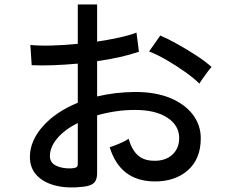

<svg xmlns="http://www.w3.org/2000/svg" viewBox="-20 -807 1040 854"><path d="M355 23Q286 32 231.5 19.5Q177 7 145 -25.5Q113 -58 113 -109Q113 -180 170.5 -245Q228 -310 326 -350V-524Q271 -519 218.5 -517Q166 -515 121 -517L115 -607Q155 -603 210.5 -604.5Q266 -606 326 -612V-787H412V-622Q465 -630 510.5 -640Q556 -650 587 -662L598 -577Q520 -550 412 -535V-378Q491 -397 581 -398Q672 -398 737 -371Q802 -344 837.5 -297.5Q873 -251 873 -192Q873 -100 815.5 -49.5Q758 1 666 0Q514 -2 468 -152Q484 -157 511.5 -168.5Q539 -180 552 -190Q566 -141 593 -116.5Q620 -92 666 -92Q716 -91 746.5 -119Q777 -147 777 -193Q777 -249 724.5 -283.5Q672 -318 581 -318Q535 -318 492.5 -311.5Q450 -305 412 -294V-37Q412 -8 399 5.5Q386 19 355 23ZM867 -435Q843 -459 803.5 -487Q764 -515 721 -540Q678 -565 643 -578L693 -649Q726 -635 769 -611Q812 -587 853.5 -560Q895 -533 921 -509Q914 -502 902.5 -486.5Q891 -471 880.5 -456Q870 -441 867 -435ZM296 -58Q312 -59 319 -62.5Q326 -66 326 -79V-260Q268 -231 235 -192Q202 -153 202 -113Q202 -84 228.5 -70.5Q255 -57 296 -58Z"/></svg>

Font: Zen Kaku Gothic New Medium
Style: Regular
Weight: 500
Designer: Yoshimichi Ohira
Foundry: Positype
Version: Version 1.002